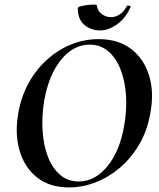

<svg xmlns="http://www.w3.org/2000/svg" viewBox="-20 -807 695 839"><path d="M281 12Q197 12 142 -31.5Q87 -75 65.5 -149Q44 -223 60 -313Q72 -383 104 -442Q136 -501 183.5 -544.5Q231 -588 289 -612Q347 -636 411 -636Q497 -636 553 -593Q609 -550 631.5 -477Q654 -404 637 -313Q624 -237 589 -177Q554 -117 505 -75Q456 -33 398.5 -10.5Q341 12 281 12ZM324 -14Q395 -14 449.5 -80.5Q504 -147 523 -260Q535 -329 530.5 -392Q526 -455 506.5 -504.5Q487 -554 453 -583Q419 -612 372 -612Q301 -612 247 -546Q193 -480 173 -366Q162 -299 166 -236Q170 -173 189 -123Q208 -73 242 -43.5Q276 -14 324 -14ZM418 -674Q378 -674 349 -698Q320 -722 320 -771Q320 -776 332.5 -779.5Q345 -783 361.5 -785Q378 -787 390.5 -787Q403 -787 403 -784Q406 -759 424.5 -745.5Q443 -732 466 -732Q484 -732 502.5 -743.5Q521 -755 534 -780Q538 -785 545 -782Q552 -779 551 -777Q528 -726 490.5 -700Q453 -674 418 -674Z"/></svg>

Font: Cormorant Light
Style: Bold Italic
Weight: 700
Italic angle: -10°
Version: Version 4.000